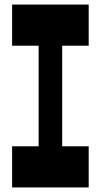

<svg xmlns="http://www.w3.org/2000/svg" viewBox="-20 -820 440 840"><path d="M368 0V-180H252V-620H368V-800H33V-620H149V-180H33V0Z"/></svg>

Font: Yard Headline
Style: Regular
Weight: 400
Monospace: yes
Designer: Roman Shamin
Foundry: Evil Martians
Version: Version 1.000